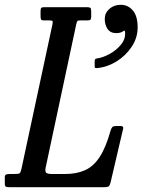

<svg xmlns="http://www.w3.org/2000/svg" viewBox="-75 -780 594 800"><path d="M-55 -16V-42Q-55 -50.5 -49.5 -52.8Q-44 -55 -36 -55H-16Q3 -55 7 -58.2Q11 -61.5 14.5 -77L143.5 -678.5Q146 -690 143.5 -692.5Q141 -695 128 -695H109Q98 -695 96 -699Q94 -703 94 -714V-732Q94 -742 96 -746Q98 -750 108 -750H288Q298 -750 301.5 -747Q305 -744 305 -733V-712Q305 -702 302.5 -698.5Q300 -695 290 -695H261Q248.5 -695 246.8 -691.5Q245 -688 242.5 -678L115.5 -83Q112 -66.5 116.8 -60.8Q121.5 -55 143 -55H196Q244 -55 279.2 -70.8Q314.5 -86.5 340.2 -125.8Q366 -165 385.5 -235Q389 -246.5 393.2 -250.8Q397.5 -255 413 -255H427Q441 -255 438 -243.5L386 -21Q383 -8.5 378.5 -4.2Q374 0 358 0H-35Q-46.5 0 -50.8 -2.2Q-55 -4.5 -55 -16ZM361.5 -701Q361.5 -726 380.8 -743Q400 -760 428.5 -760Q458 -760 478.2 -736.8Q498.5 -713.5 498.5 -666Q498.5 -622.5 473.8 -585.2Q449 -548 410.8 -524.2Q372.5 -500.5 331 -496.5Q325.5 -496 322.5 -496.8Q319.5 -497.5 319.5 -504V-525.5Q319.5 -532.5 323 -534.5Q326.5 -536.5 332 -537Q355 -540.5 382.8 -555.8Q410.5 -571 429.8 -595Q449 -619 446 -647.5Q445.5 -653.5 442.2 -652Q439 -650.5 435 -648Q425.5 -642 409.5 -642Q385 -642 373.2 -659.2Q361.5 -676.5 361.5 -701Z"/></svg>

Font: Besley* Condensed
Style: Italic
Weight: 400
Width: 3
Italic angle: -13°
Designer: Owen Earl
Foundry: indestructible type*
Version: Version 3.000; ttfautohint (v1.8.3)